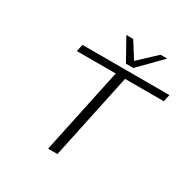

<svg xmlns="http://www.w3.org/2000/svg" viewBox="-194 -1065 1221 1241"><g transform="rotate(30 416.5 -444.5)"><path d="M172.9 -639.2 184.1 -691.9H833L821.8 -639.2H533.2L532.2 -638.2L397 0H327.1L462.9 -639.2ZM397.9 -889.2H449.2L524.9 -769L653.3 -889.2H703.1L543.9 -727.1H488.3Z"/></g></svg>

Font: CMU Bright
Style: Oblique
Weight: 500
Italic angle: -12°
Version: Version 0.7.0